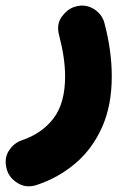

<svg xmlns="http://www.w3.org/2000/svg" viewBox="-26 -340 434 683"><path d="M235.8 -314.5Q262.7 -324.2 285.9 -317.6Q309.1 -311 325 -294.4Q340.8 -277.8 345.7 -257.3Q371.6 -159.2 371.6 -68.4Q371.6 34.7 337.4 111.8Q303.2 189 242.9 240.5Q182.6 292 105 317.9Q67.9 330.1 37.6 311.8Q7.3 293.5 -1.5 263.7Q-12.7 224.6 5.4 196.5Q23.4 168.5 51.3 159.2Q123.5 134.8 164.6 80.8Q205.6 26.9 205.6 -68.4Q205.6 -133.3 184.1 -215.3Q174.3 -252.4 192.6 -278.8Q210.9 -305.2 235.8 -314.5Z"/></svg>

Font: Mikhak-DS2-FD Black
Style: Regular
Weight: 900
Designer: Amin Abedi
Version: Version 3.2